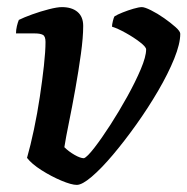

<svg xmlns="http://www.w3.org/2000/svg" viewBox="-20 -520 527 540"><path d="M196 0Q181 0 152.5 -12Q124 -24 96.5 -41.5Q69 -59 56 -76Q66 -111 75.5 -156Q85 -201 92 -247.5Q99 -294 103.5 -335Q108 -376 108 -402Q108 -418 100.5 -422Q93 -426 78 -426H25Q25 -436 27.5 -446.5Q30 -457 33 -464Q47 -471 70.5 -479.5Q94 -488 117.5 -494Q141 -500 154 -500Q182 -500 198 -486.5Q214 -473 214 -447Q214 -415 207.5 -368Q201 -321 192 -270.5Q183 -220 174 -176Q165 -132 161 -106Q173 -94 189.5 -84.5Q206 -75 216 -75Q225 -78 245.5 -104.5Q266 -131 290.5 -169Q315 -207 338 -248.5Q361 -290 376 -325.5Q391 -361 391 -381Q391 -388 373.5 -401.5Q356 -415 333.5 -427.5Q311 -440 295 -445Q295 -451 297.5 -461Q300 -471 302 -474Q310 -479 325 -485Q340 -491 355.5 -495.5Q371 -500 379 -500Q387 -500 405 -491Q423 -482 441.5 -469Q460 -456 473.5 -444Q487 -432 487 -425Q487 -397 470 -355Q453 -313 425 -265Q397 -217 363.5 -170Q330 -123 297.5 -84.5Q265 -46 238 -23Q211 0 196 0Z"/></svg>

Font: Texturina SemiBold
Style: Italic
Weight: 600
Italic angle: -11°
Designer: Guillermo Torres Carreño
Foundry: Omnibus-Type
Version: Version 1.002; ttfautohint (v1.8.3)